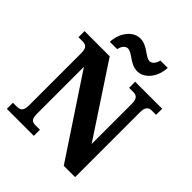

<svg xmlns="http://www.w3.org/2000/svg" viewBox="-250 -1092 1247 1247"><g transform="rotate(45 373.5 -468.5)"><path d="M449 -771C516 -771 570 -840 574 -927H506C502 -900 482 -874 460 -874C420 -874 380 -937 314 -937C246 -937 192 -867 188 -781H256C260 -808 278 -834 302 -834C343 -834 382 -771 449 -771ZM23 0H271V-56H232C200 -56 184 -63 184 -119V-547L546 0H650V-595C650 -645 669 -658 698 -658H736V-714H488V-658H527C553 -658 574 -647 574 -599V-228L254 -714H23V-658H61C86 -658 109 -651 109 -599V-119C109 -63 87 -56 55 -56H23Z"/></g></svg>

Font: Noto Serif Tamil SemiCondensed ExtraBold
Style: Italic
Weight: 800
Width: 4
Italic angle: -12°
Designer: Indian Type Foundry, Tom Grace, and the Monotype Design Team
Foundry: Monotype Imaging Inc.
Version: Version 2.003